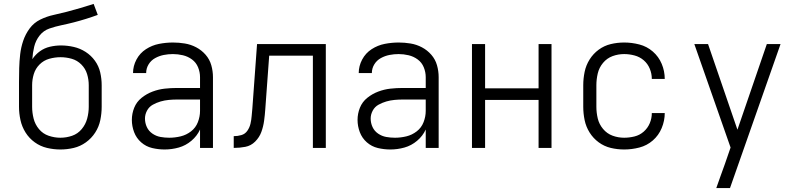

<svg xmlns="http://www.w3.org/2000/svg" viewBox="-20 -755 4072 980"><path d="M288 8Q323 8 356.5 0Q390 -8 418.5 -28.5Q447 -49 466 -78.5Q485 -108 492 -142Q499 -176 499 -210V-320Q499 -353 491.5 -385.5Q484 -418 464.5 -445Q445 -472 417 -490Q389 -508 356.5 -515.5Q324 -523 291 -523Q263 -523 235 -516.5Q207 -510 184 -493.5Q161 -477 145 -453Q147 -485 154.5 -516.5Q162 -548 182 -573.5Q202 -599 232.5 -609.5Q263 -620 294.5 -626.5Q326 -633 357 -641Q388 -649 418.5 -658.5Q449 -668 479 -679L458 -735Q424 -724 390 -714Q356 -704 321.5 -695Q287 -686 252.5 -678.5Q218 -671 185.5 -655Q153 -639 131.5 -610Q110 -581 98.5 -547Q87 -513 83 -478Q79 -443 78 -407.5Q77 -372 77 -336Q77 -332 77 -328Q77 -324 77 -320V-210Q77 -176 84.5 -142Q92 -108 110.5 -78.5Q129 -49 157.5 -28.5Q186 -8 220 0Q254 8 288 8ZM288 -52Q258 -52 228.5 -62Q199 -72 179 -96Q159 -120 151.5 -150Q144 -180 144 -210V-320Q144 -349 152.5 -377Q161 -405 182 -426Q203 -447 231.5 -455Q260 -463 289 -463Q318 -463 346 -455Q374 -447 395 -426Q416 -405 424.5 -377Q433 -349 433 -320V-210Q433 -180 425 -150Q417 -120 397 -96Q377 -72 348 -62Q319 -52 288 -52Z M820 8Q857 8 892.5 -2Q928 -12 957 -36.5Q986 -61 1001 -94V0H1067V-361Q1067 -392 1058.5 -422Q1050 -452 1029.5 -475.5Q1009 -499 981.5 -513.5Q954 -528 923.5 -533Q893 -538 863 -538Q827 -538 791.5 -531Q756 -524 725 -504Q694 -484 676.5 -451Q659 -418 659 -382H726Q726 -406 738.5 -426.5Q751 -447 772 -458.5Q793 -470 816 -474.5Q839 -479 863 -479Q888 -479 913.5 -473Q939 -467 960 -451.5Q981 -436 991 -411.5Q1001 -387 1001 -361V-306H884Q852 -306 820.5 -302.5Q789 -299 758.5 -287.5Q728 -276 702.5 -255.5Q677 -235 665 -205Q653 -175 653 -143Q653 -111 664.5 -80.5Q676 -50 700.5 -28.5Q725 -7 756.5 0.5Q788 8 820 8ZM844 -52Q821 -52 799 -56Q777 -60 758 -73Q739 -86 729.5 -106.5Q720 -127 720 -150Q720 -171 730.5 -190.5Q741 -210 760 -220.5Q779 -231 799.5 -237Q820 -243 841.5 -245Q863 -247 884 -247H1001V-189Q1001 -160 990 -131.5Q979 -103 955 -84.5Q931 -66 902 -59Q873 -52 844 -52Z M1173 0Q1203 0 1232 -5.5Q1261 -11 1282.5 -32.5Q1304 -54 1314 -81.5Q1324 -109 1328 -138.5Q1332 -168 1334 -197L1354 -471H1577V0H1643V-530H1292L1268 -201Q1266 -182 1264.5 -162.5Q1263 -143 1258.5 -123.5Q1254 -104 1242.5 -87.5Q1231 -71 1212 -65.5Q1193 -60 1173 -60Z M1972 8Q2009 8 2044.5 -2Q2080 -12 2109 -36.5Q2138 -61 2153 -94V0H2219V-361Q2219 -392 2210.5 -422Q2202 -452 2181.5 -475.5Q2161 -499 2133.5 -513.5Q2106 -528 2075.5 -533Q2045 -538 2015 -538Q1979 -538 1943.5 -531Q1908 -524 1877 -504Q1846 -484 1828.5 -451Q1811 -418 1811 -382H1878Q1878 -406 1890.5 -426.5Q1903 -447 1924 -458.5Q1945 -470 1968 -474.5Q1991 -479 2015 -479Q2040 -479 2065.5 -473Q2091 -467 2112 -451.5Q2133 -436 2143 -411.5Q2153 -387 2153 -361V-306H2036Q2004 -306 1972.5 -302.5Q1941 -299 1910.5 -287.5Q1880 -276 1854.5 -255.5Q1829 -235 1817 -205Q1805 -175 1805 -143Q1805 -111 1816.5 -80.5Q1828 -50 1852.5 -28.5Q1877 -7 1908.5 0.5Q1940 8 1972 8ZM1996 -52Q1973 -52 1951 -56Q1929 -60 1910 -73Q1891 -86 1881.5 -106.5Q1872 -127 1872 -150Q1872 -171 1882.5 -190.5Q1893 -210 1912 -220.5Q1931 -231 1951.5 -237Q1972 -243 1993.5 -245Q2015 -247 2036 -247H2153V-189Q2153 -160 2142 -131.5Q2131 -103 2107 -84.5Q2083 -66 2054 -59Q2025 -52 1996 -52Z M2389 0H2456V-245H2729V0H2795V-530H2729V-304H2456V-530H2389Z M3166 8Q3205 8 3243.5 -2Q3282 -12 3312 -38Q3342 -64 3357.5 -101.5Q3373 -139 3373 -178H3307Q3307 -178 3307 -178Q3307 -178 3307 -178Q3307 -151 3296.5 -126Q3286 -101 3265.5 -83Q3245 -65 3218.5 -58.5Q3192 -52 3166 -52Q3135 -52 3106.5 -62.5Q3078 -73 3058 -97Q3038 -121 3031 -150.5Q3024 -180 3024 -210V-320Q3024 -350 3031 -380Q3038 -410 3058 -434Q3078 -458 3106.5 -468.5Q3135 -479 3166 -479Q3192 -479 3218.5 -472Q3245 -465 3265.5 -447.5Q3286 -430 3296.5 -404.5Q3307 -379 3307 -352Q3307 -352 3307 -352Q3307 -352 3307 -352H3373Q3373 -392 3357.5 -429Q3342 -466 3312 -492Q3282 -518 3243.5 -528Q3205 -538 3166 -538Q3131 -538 3097.5 -530Q3064 -522 3036 -501.5Q3008 -481 2989.5 -451.5Q2971 -422 2964 -388Q2957 -354 2957 -320V-210Q2957 -176 2964 -142Q2971 -108 2989.5 -78.5Q3008 -49 3036 -28.5Q3064 -8 3097.5 0Q3131 8 3166 8Z M3636 205H3706L3964 -530H3894L3744 -93L3594 -530H3524L3709 -2L3680 82Q3669 112 3658 143Q3647 174 3636 205Z"/></svg>

Font: Iosevka Sparkle Light
Style: Regular
Weight: 300
Designer: Belleve Invis
Foundry: Belleve Invis
Version: Version 4.5.0; ttfautohint (v1.8.3)